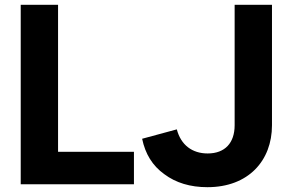

<svg xmlns="http://www.w3.org/2000/svg" viewBox="-20 -765 1212 797"><path d="M536 0V-135H221V-745H66V0ZM841 12C1011 12 1109 -98 1109 -245V-745H954V-245C954 -172 914 -128 842 -128C778 -128 731 -163 714 -228L570 -189C583 -126 613 -77 662 -42C710 -6 770 12 841 12Z"/></svg>

Font: Plus Jakarta Sans ExtraBold
Style: Regular
Weight: 800
Designer: Gumpita Rahayu
Foundry: Tokotype
Version: Version 2.071;gftools[0.9.30]